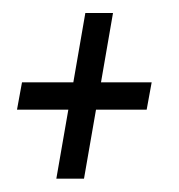

<svg xmlns="http://www.w3.org/2000/svg" viewBox="-20 -384 268 288"><path d="M64.5 -116 82.5 -219.5H5.5L13 -260.5H90L108 -364.5H149.5L131.5 -260.5H207.5L200 -219.5H124L106 -116Z"/></svg>

Font: Anybody Light
Style: Italic
Weight: 300
Italic angle: -10°
Designer: Tyler Finck
Foundry: Etcetera Type Company
Version: Version 1.010; ttfautohint (v1.8.3) -l 8 -r 50 -G 200 -x 14 